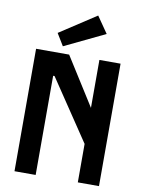

<svg xmlns="http://www.w3.org/2000/svg" viewBox="-101 -1013 801 1081"><g transform="rotate(10 300.0 -472.5)"><path d="M421 -700V-426L248 -700H59V0H180V-567H188L421 -220V0H542V-700ZM205 -740 436 -851 371 -945 163 -809Z"/></g></svg>

Font: Kode Mono
Style: Bold
Weight: 700
Monospace: yes
Designer: Isa Ozler
Foundry: Kadena LLC
Version: Version 1.206;gftools[0.9.28]